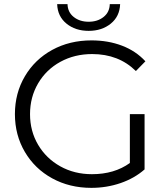

<svg xmlns="http://www.w3.org/2000/svg" viewBox="-20 -901 813 927"><path d="M607 -350H678V-83Q629 -40 562 -17Q495 6 421 6Q316 6 232 -40Q148 -86 100 -167.5Q52 -249 52 -350Q52 -451 100 -532.5Q148 -614 232 -660Q316 -706 422 -706Q502 -706 569 -680.5Q636 -655 682 -605L636 -558Q553 -640 425 -640Q340 -640 271.5 -602.5Q203 -565 164 -498.5Q125 -432 125 -350Q125 -268 164 -202Q203 -136 271 -98Q339 -60 424 -60Q532 -60 607 -114ZM256 -881H306Q307 -842 336 -819Q365 -796 408 -796Q451 -796 480 -819Q509 -842 510 -881H560Q558 -822 515 -787Q472 -752 408 -752Q344 -752 301 -787Q258 -822 256 -881Z"/></svg>

Font: Montserrat-Regular
Style: Regular
Weight: 400
Version: Version 7.200